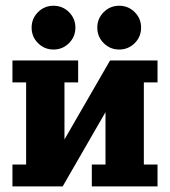

<svg xmlns="http://www.w3.org/2000/svg" viewBox="-20 -665 606 685"><path d="M115.6 -621.7Q138.4 -644.5 170.9 -644.5Q203.4 -644.5 226.2 -621.7Q249 -598.9 249 -566.4Q249 -533.9 226.2 -511.1Q203.4 -488.3 170.9 -488.3Q138.4 -488.3 115.6 -511.1Q92.8 -533.9 92.8 -566.4Q92.8 -598.9 115.6 -621.7ZM350 -621.7Q372.8 -644.5 405.3 -644.5Q437.7 -644.5 460.6 -621.7Q483.4 -598.9 483.4 -566.4Q483.4 -533.9 460.6 -511.1Q437.7 -488.3 405.3 -488.3Q372.8 -488.3 350 -511.1Q327.1 -533.9 327.1 -566.4Q327.1 -598.9 350 -621.7ZM307.6 0V-78.1H356.4V-264.9L203.6 0H24.4V-78.1H73.2V-371.1H24.4V-449.2H258.8V-371.1H210V-167.5L372.6 -449.2H542V-371.1H493.2V-78.1H542V0Z"/></svg>

Font: Orelega One
Style: Regular
Weight: 400
Version: Version 1.1 ; ttfautohint (v1.8.3)